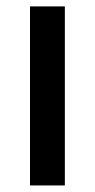

<svg xmlns="http://www.w3.org/2000/svg" viewBox="-20 -565 289 585"><path d="M71.4 0H177.6V-545.5H71.4Z"/></svg>

Font: Magic Ui Pro Medium
Style: Regular
Weight: 500
Designer: Stefan Endress, Andreas Faust
Version: Version 1.000;FEAKit 1.0